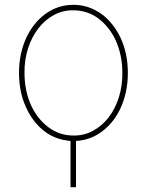

<svg xmlns="http://www.w3.org/2000/svg" viewBox="-20 -574 610 797"><path d="M295.5 203.1H272.7V11Q208.1 6 160.9 -32Q113.6 -70 87 -131Q58.9 -192.8 58.9 -271.3Q58.9 -313.6 67.1 -350.7Q75.3 -387.8 89.8 -418.7Q104.4 -449.6 124.6 -474.4Q144.9 -499.3 169.4 -517Q220.9 -554 284.8 -554Q318.2 -554 347.8 -543.7Q377.5 -533.4 402.3 -515.1Q427.2 -496.8 447.1 -471.2Q467 -445.7 481.2 -415.5Q510.7 -351.2 510.7 -271.3Q510.7 -230.5 503 -194.2Q495.4 -158 481.5 -127.5Q467.7 -96.9 448.5 -72.4Q429.3 -47.9 405.9 -30.2Q357.2 7.8 295.5 11ZM284.8 -11.4Q328.5 -10.7 365.9 -30.9Q403.4 -51.1 430.8 -86.5Q458.1 -121.8 473.2 -169.4Q488.3 -217 487.9 -271.3Q487.9 -310 480.6 -343.9Q473.4 -377.8 460.2 -406.4Q447.1 -435 428.8 -457.7Q410.5 -480.5 388.8 -497.2Q342.3 -531.2 284.8 -531.2Q241.1 -532 203.8 -511.7Q166.5 -491.5 139.2 -456.1Q111.9 -420.8 96.4 -373.2Q81 -325.6 81.7 -271.3Q81.7 -232.6 89 -198.7Q96.2 -164.8 109.4 -136.2Q122.5 -107.6 140.8 -84.9Q159.1 -62.1 181.1 -45.8Q226.6 -11.4 284.8 -11.4Z"/></svg>

Font: Linik Sans Thin
Style: Regular
Weight: 100
Designer: Fonts by Rasmus Andersson / Changes by Cristiano Sobral with parts from Marc Monis
Foundry: rsms
Version: Version 3.020; ttfautohint (v1.6)